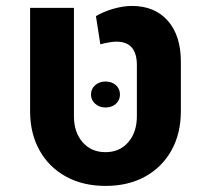

<svg xmlns="http://www.w3.org/2000/svg" viewBox="-20 -611 677 643"><path d="M333.6 11.6Q257.7 11.6 200.8 -19.7Q143.9 -51 112.4 -107.4Q80.8 -163.8 80.8 -238.7V-584.6H227.6V-222.1Q227.6 -168.1 256.7 -134.7Q285.8 -101.4 333.1 -101.4Q380.7 -101.4 409.5 -134.7Q438.4 -168.1 438.4 -222.1V-393Q438.4 -431.9 421.4 -451.7Q404.5 -471.5 370.5 -471.5Q359.2 -471.5 345.4 -469.1Q331.5 -466.8 316 -462.6L301.3 -557.1Q327.4 -572.5 360.3 -581.8Q393.1 -591.1 421.8 -591.1Q498.3 -591.1 542 -541.5Q585.7 -491.8 585.7 -404.7V-238.7Q585.7 -163.8 554.2 -107.4Q522.8 -51 466.1 -19.7Q409.5 11.6 333.6 11.6ZM333.3 -251Q312.5 -251 298.6 -263.6Q284.7 -276.2 284.7 -294.4Q284.7 -313.4 298.6 -325.7Q312.5 -338 333.3 -338Q354.6 -338 368.2 -325.7Q381.8 -313.4 381.8 -294.4Q381.8 -275.8 368.2 -263.4Q354.6 -251 333.3 -251Z"/></svg>

Font: Heebo
Style: Regular
Weight: 400
Designer: Oded Ezer
Foundry: Ezer Type House
Version: Version 3.100